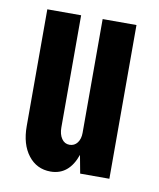

<svg xmlns="http://www.w3.org/2000/svg" viewBox="-65 -552 509 615"><g transform="rotate(10 190.0 -245.0)"><path d="M140 10Q95 10 67.5 -25.5Q40 -61 40 -120V-500H150V-135Q150 -113 159.5 -99Q169 -85 185 -85Q201 -85 210.5 -97.5Q220 -110 220 -130V-500H330V0H235L224 -59Q200 10 140 10Z"/></g></svg>

Font: Gully ECD Medium
Style: Regular
Weight: 500
Width: 2
Designer: jaikishan Patel
Foundry: MagicType
Version: Version 1.000;Glyphs 3.2 (3242)